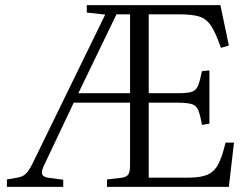

<svg xmlns="http://www.w3.org/2000/svg" viewBox="-20 -730 986 750"><path d="M7 0V-29L47 -36Q68 -39 80.5 -51Q93 -63 106 -89L391 -673L319 -681V-710H841L874 -552L843 -543Q823 -601 804.5 -629Q786 -657 758 -665.5Q730 -674 680 -674H561V-366H677Q713 -366 729.5 -371.5Q746 -377 753.5 -395Q761 -413 769 -452L798 -455V-247L769 -242Q762 -281 754.5 -299.5Q747 -318 728.5 -323.5Q710 -329 671 -329H561V-36H715Q762 -36 789 -47Q816 -58 832 -87.5Q848 -117 861 -173H894L874 0H398V-29L457 -36Q475 -39 481.5 -49Q488 -59 488 -86V-329H268L153 -86Q141 -62 144.5 -50Q148 -38 173 -35L227 -28V0ZM286 -366H488V-674H435Z"/></svg>

Font: Literata 36pt Light
Style: Regular
Weight: 300
Designer: Latin by Veronika Burian and Jose Scaglione. Greek by Irene Vlachou. Cyrillic by Vera Evstafieva.
Foundry: TypeTogether
Version: Version 3.002